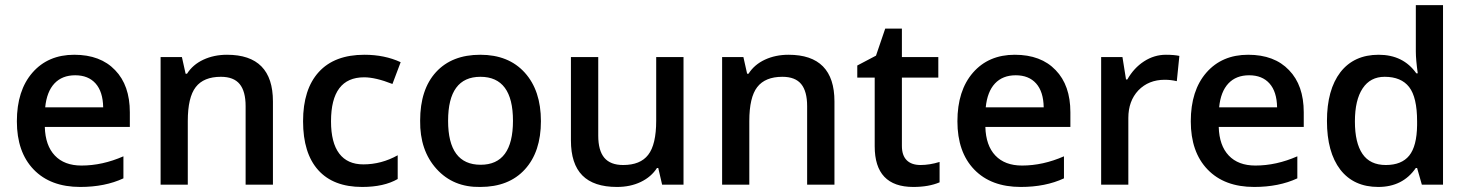

<svg xmlns="http://www.w3.org/2000/svg" viewBox="-20 -728 5786 757"><path d="M158.2 -304.9H386.8Q385.7 -366.5 356.9 -398.9Q328.1 -431.2 276.5 -431.2Q225 -431.2 194.6 -398.9Q164.3 -366.5 158.2 -304.9ZM296.3 9.1Q179 9.1 112.7 -59.7Q46.5 -128.4 46.5 -249.7Q46.5 -371.1 107.9 -441.6Q169.4 -512.1 272.8 -512.1Q376.1 -512.1 433.8 -451.5Q491.9 -391.8 491.9 -285.1V-227.5H156.7Q158.7 -154.2 196.2 -114.8Q233.6 -75.3 301.3 -75.3Q383.7 -75.3 466.6 -111.7V-24.8Q393.8 9.1 296.3 9.1Z M1056.1 -328.1V0H948.4V-309.4Q948.4 -368 924.9 -396.6Q901.4 -425.2 850.9 -425.2Q783.1 -425.2 751.8 -384.7Q720.4 -344.3 720.4 -250.8V0H613.2V-503H697.2L711.8 -437.3H717.4Q740.1 -473.2 781.9 -492.7Q823.6 -512.1 875.1 -512.1Q1056.1 -512.1 1056.1 -328.1Z M1408 9.1Q1294.2 9.1 1234.6 -57.4Q1174.9 -123.9 1174.9 -250Q1174.9 -376.1 1236.9 -444.1Q1298.8 -512.1 1416.6 -512.1Q1496.5 -512.1 1559.7 -482.8L1527.3 -396.9Q1460.6 -423.2 1415.6 -423.2Q1285.1 -423.2 1285.1 -249.7Q1285.1 -165.3 1317.5 -122.6Q1349.8 -79.9 1412.5 -79.9Q1483.8 -79.9 1548 -115.8V-22.2Q1493.9 9.1 1408 9.1Z M1874.1 -425.2Q1746.7 -425.2 1746.7 -251.8Q1746.7 -78.4 1875.1 -78.4Q2002.5 -78.4 2002.5 -251.8Q2002.5 -425.2 1874.1 -425.2ZM1636.5 -252.3Q1636.5 -375.6 1699.2 -443.9Q1761.9 -512.1 1873.6 -512.1Q1985.3 -512.1 2049 -441.6Q2112.7 -371.1 2112.7 -250.3Q2112.7 -129.4 2049.5 -60.2Q1986.3 9.1 1873.6 9.1Q1767.4 11.1 1701.2 -61.9Q1635 -135 1636.5 -252.3Z M2674.9 0H2590.5L2575.3 -65.7H2570.3Q2547.5 -30.3 2506.3 -10.6Q2465.1 9.1 2412.5 9.1Q2321 9.1 2276 -36.4Q2231 -81.9 2231 -174.4V-503H2338.7V-193.1Q2338.7 -134.5 2362.7 -105.9Q2386.8 -77.4 2436.8 -77.4Q2504.6 -77.4 2535.4 -117.3Q2567.2 -157.7 2567.2 -252.3V-503H2674.9Z M3270 -328.1V0H3162.3V-309.4Q3162.3 -368 3138.8 -396.6Q3115.3 -425.2 3064.7 -425.2Q2997 -425.2 2965.6 -384.7Q2934.3 -344.3 2934.3 -250.8V0H2827.1V-503H2911L2925.7 -437.3H2931.2Q2954 -473.2 2995.7 -492.7Q3037.4 -512.1 3089 -512.1Q3270 -512.1 3270 -328.1Z M3535.9 -152.7Q3535.9 -115.3 3554.9 -96.3Q3573.8 -77.4 3609.5 -77.4Q3645.1 -77.4 3684.5 -89.5V-9.1Q3641.6 9.1 3580.9 9.1Q3428.7 9.1 3428.7 -151.2V-422.1H3360V-469.7L3433.8 -508.6L3470.2 -615.3H3535.9V-503H3679.5V-422.1H3535.9Z M3866.5 -304.9H4095Q4094 -366.5 4065.2 -398.9Q4036.4 -431.2 3984.8 -431.2Q3933.3 -431.2 3902.9 -398.9Q3872.6 -366.5 3866.5 -304.9ZM4004.6 9.1Q3887.3 9.1 3821 -59.7Q3754.8 -128.4 3754.8 -249.7Q3754.8 -371.1 3816.2 -441.6Q3877.7 -512.1 3981 -512.1Q4084.4 -512.1 4142.1 -451.5Q4200.2 -391.8 4200.2 -285.1V-227.5H3865Q3867 -154.2 3904.4 -114.8Q3941.9 -75.3 4009.6 -75.3Q4092 -75.3 4174.9 -111.7V-24.8Q4102.1 9.1 4004.6 9.1Z M4576.8 -512.1Q4609.2 -512.1 4629.9 -507.6L4619.8 -408Q4596.1 -413.5 4572.3 -413.5Q4508.6 -413.5 4468.1 -371.6Q4428.7 -329.6 4428.7 -262.9V0H4321.5V-503H4405.5L4419.6 -414.6H4424.7Q4450.5 -460.1 4490.6 -486.1Q4530.8 -512.1 4576.8 -512.1Z M4786.7 -304.9H5015.2Q5014.2 -366.5 4985.3 -398.9Q4956.5 -431.2 4905 -431.2Q4853.4 -431.2 4823.1 -398.9Q4792.7 -366.5 4786.7 -304.9ZM4924.7 9.1Q4807.4 9.1 4741.2 -59.7Q4674.9 -128.4 4674.9 -249.7Q4674.9 -371.1 4736.3 -441.6Q4797.8 -512.1 4901.2 -512.1Q5004.6 -512.1 5062.2 -451.5Q5120.3 -391.8 5120.3 -285.1V-227.5H4785.1Q4787.2 -154.2 4824.6 -114.8Q4862 -75.3 4929.7 -75.3Q5012.1 -75.3 5095 -111.7V-24.8Q5022.2 9.1 4924.7 9.1Z M5562.2 -65.7Q5510.6 9.1 5414.1 9.1Q5317.5 9.1 5264.4 -59.2Q5211.8 -127.9 5211.8 -251Q5211.8 -374.1 5264.9 -443.4Q5318.5 -512.1 5415.6 -512.1Q5512.6 -512.1 5564.2 -438.8H5569.8Q5562.2 -493.4 5562.2 -524.8V-707.8H5669.4V0H5585.9L5567.2 -65.7ZM5567.2 -234.6V-249.7Q5567.2 -344.3 5535.9 -384.7Q5504.6 -425.2 5439.3 -425.2Q5382.7 -425.2 5352.4 -379.4Q5322 -333.7 5322 -249.2Q5322 -164.8 5351.9 -121.1Q5381.7 -77.4 5443.9 -77.4Q5506.1 -77.4 5536.1 -114.5Q5566.2 -151.7 5567.2 -234.6Z"/></svg>

Font: Khula SemiBold
Style: Regular
Weight: 600
Designer: Erin McLaughlin, Steve Matteson
Version: Version 1.002;PS 1.0;hotconv 1.0.72;makeotf.lib2.5.5900; ttf